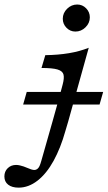

<svg xmlns="http://www.w3.org/2000/svg" viewBox="-118 -646 482 859"><path d="M187.1 -102.4 174.2 -58.9Q153.2 16.1 121.8 73.4Q90.3 130.6 50 162.1Q9.7 193.5 -34.7 193.5Q-64.5 193.5 -81.5 180.2Q-98.4 166.9 -98.4 143.5Q-98.4 121 -83.5 106.5Q-68.5 91.9 -46 91.9Q-37.9 91.9 -29 94Q-20.2 96 -12.1 98.8Q-4 101.6 3.2 104.8Q12.1 108.9 21 111.7Q29.8 114.5 35.5 114.5Q42.7 114.5 48.8 110.1Q54.8 105.6 58.9 96.8Q62.9 87.9 66.9 73.4L116.9 -102.4L146 -206.5H216.1ZM67.7 -341.9 84.7 -399.2Q142.7 -400 190.7 -408.1Q238.7 -416.1 279 -432.3L216.1 -206.5H146L162.1 -266.9Q170.2 -296.8 166.1 -312.5Q162.1 -328.2 139.5 -335.1Q116.9 -341.9 67.7 -341.9ZM1.6 -234.7H343.5L327.4 -178.2H-14.5ZM162.9 -562.1Q162.9 -587.9 182.3 -606.9Q201.6 -625.8 227.4 -625.8Q250.8 -625.8 267.3 -608.9Q283.9 -591.9 283.9 -568.5Q283.9 -542.7 264.5 -523.8Q245.2 -504.8 219.4 -504.8Q196 -504.8 179.4 -521.8Q162.9 -538.7 162.9 -562.1Z"/></svg>

Font: Playfair Micro SmCond SmLight
Style: Italic
Weight: 360
Width: 4
Italic angle: -15.6°
Designer: Claus Eggers Sørensen
Foundry: Claus Eggers Sørensen
Version: Version 2.203;Glyphs 3.3 (3326)